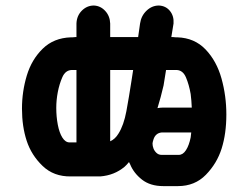

<svg xmlns="http://www.w3.org/2000/svg" viewBox="-20 -625 879 678"><path d="M311.5 -605.5Q335 -604.5 351.6 -586.4Q368.2 -568.4 369.1 -542V-494.1H467.8L474.6 -542Q478.5 -569.3 497.6 -587.4Q516.6 -605.5 541 -605.5Q565.4 -604.5 580.1 -586.4Q594.7 -568.4 592.8 -542L585 -494.1H590.8Q595.7 -494.1 600.6 -493.2H606.4Q667 -491.2 706.1 -450.2Q745.1 -409.2 762.2 -347.7Q779.3 -286.1 779.3 -220.7Q779.3 -153.3 762.7 -100.6Q746.1 -47.9 707 -7.8Q668 32.2 608.4 32.2H556.6Q510.7 32.2 481.4 9.3Q452.1 -13.7 439.5 -44.9Q437.5 -48.8 435.5 -52.7Q427.7 -43 419.9 -36.1Q383.8 -5.9 334 -2H230.5Q169.9 -1 130.4 -39.1Q90.8 -77.1 74.2 -127.9Q57.6 -178.7 57.6 -241.2Q57.6 -301.8 74.7 -358.4Q91.8 -415 130.9 -453.1Q169.9 -491.2 230.5 -493.2H236.3Q241.2 -494.1 246.1 -494.1H250V-542Q251 -569.3 269 -587.4Q287.1 -605.5 311.5 -605.5ZM233.4 -377.9Q210.9 -377 200.2 -352.5Q189.5 -328.1 184.1 -299.8Q178.7 -271.5 178.7 -244.1Q178.7 -212.9 184.1 -184.6Q189.5 -156.2 200.2 -139.2Q210.9 -122.1 225.6 -122.1H250V-377.9ZM398.4 -153.3Q417 -182.6 426.3 -232.4Q435.5 -282.2 444.3 -339.8L450.2 -377.9H369.1V-126Q386.7 -133.8 398.4 -153.3ZM557.6 -323.2Q547.9 -281.2 536.1 -243.2Q545.9 -245.1 556.6 -245.1H657.2Q656.2 -270.5 653.3 -293Q647.5 -326.2 636.7 -351.6Q626 -377 603.5 -377.9H566.4ZM611.3 -78.1Q626 -78.1 636.7 -94.7Q647.5 -111.3 653.3 -139.6Q654.3 -147.5 655.3 -157.2H550.8Q540 -156.2 532.7 -149.9Q525.4 -143.6 522 -132.8Q518.6 -122.1 518.6 -118.2Q518.6 -109.4 522 -100.6Q525.4 -91.8 532.7 -85Q540 -78.1 550.8 -78.1Z"/></svg>

Font: Nico Moji
Style: Regular
Weight: 400
Version: Version 1.02